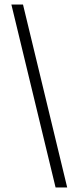

<svg xmlns="http://www.w3.org/2000/svg" viewBox="-20 -713 345 843"><path d="M81 -693 275 110H224L30 -693Z"/></svg>

Font: Ancizar Sans Thin
Style: Regular
Weight: 100
Designer: Cesar Puertas, Viviana Monsalve, Julian Moncada, Julian Prieto, Jose Castro, Mariel Hernandez, Felipe Aragon, Sara Alarc
Version: Version 8.100